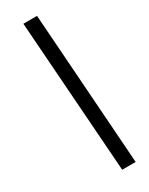

<svg xmlns="http://www.w3.org/2000/svg" viewBox="-228 -800 745 962"><g transform="rotate(-30 144.0 -319.5)"><path d="M167 121 104 -760H183L245 121Z"/></g></svg>

Font: Noto Serif Tamil Black
Style: Italic
Weight: 900
Italic angle: -12°
Designer: Indian Type Foundry, Tom Grace, and the Monotype Design Team
Foundry: Monotype Imaging Inc.
Version: Version 2.003; ttfautohint (v1.8.4.7-5d5b)